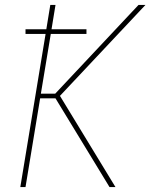

<svg xmlns="http://www.w3.org/2000/svg" viewBox="-20 -755 640 775"><path d="M446 0H422L204 -358H142L83 0H62L164 -618H83V-637H167L183 -735H204L188 -637H329V-618H185L145 -377H203L539 -735H567L222 -368Z"/></svg>

Font: Iosevka Thin Extended
Style: Italic
Weight: 100
Width: 7
Italic angle: -9°
Monospace: yes
Designer: Belleve Invis
Foundry: Belleve Invis
Version: Version 32.5.0; ttfautohint (v1.8.4)